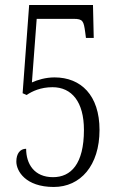

<svg xmlns="http://www.w3.org/2000/svg" viewBox="-20 -734 474 764"><path d="M194 10C300 10 376 -75 376 -217C376 -355 302 -426 197 -426C161 -426 129 -416 107 -406L126 -659H273C310 -659 313 -650 319 -606L322 -583H353L350 -714H96L70 -363L86 -356C108 -371 142 -387 189 -387C266 -387 314 -328 314 -217C314 -81 262 -29 191 -29C116 -29 84 -82 84 -142C60 -142 45 -123 45 -91C45 -54 81 10 194 10Z"/></svg>

Font: Noto Serif Lao ExtraCondensed Light
Style: Regular
Weight: 300
Width: 2
Designer: Monotype Design Team
Foundry: Monotype Imaging Inc.
Version: Version 2.003